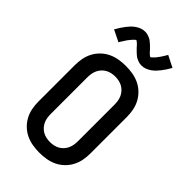

<svg xmlns="http://www.w3.org/2000/svg" viewBox="-288 -1071 1176 1176"><g transform="rotate(45 300.0 -483.5)"><path d="M300 8Q270 8 240.5 3Q211 -2 184.5 -14.5Q158 -27 136 -48Q114 -69 100 -95.5Q86 -122 80.5 -151Q75 -180 75 -210V-525Q75 -555 80.5 -584Q86 -613 100 -639.5Q114 -666 136 -687Q158 -708 184.5 -720.5Q211 -733 240.5 -738Q270 -743 300 -743Q330 -743 359.5 -738Q389 -733 415.5 -720.5Q442 -708 464 -687Q486 -666 500 -639.5Q514 -613 519.5 -584Q525 -555 525 -525V-210Q525 -180 519.5 -151Q514 -122 500 -95.5Q486 -69 464 -48Q442 -27 415.5 -14.5Q389 -2 359.5 3Q330 8 300 8ZM300 -84Q316 -84 332.5 -87.5Q349 -91 363 -99Q377 -107 388 -119Q399 -131 406 -146Q413 -161 415.5 -177.5Q418 -194 418 -210V-525Q418 -541 415.5 -557.5Q413 -574 406 -589Q399 -604 388 -616Q377 -628 363 -636Q349 -644 332.5 -647.5Q316 -651 300 -651Q284 -651 267.5 -647.5Q251 -644 237 -636Q223 -628 212 -616Q201 -604 194 -589Q187 -574 184.5 -557.5Q182 -541 182 -525V-210Q182 -194 184.5 -177.5Q187 -161 194 -146Q201 -131 212 -119Q223 -107 237 -99Q251 -91 267.5 -87.5Q284 -84 300 -84ZM366 -812Q361 -812 355.5 -812.5Q350 -813 345 -814Q340 -815 335.5 -817Q331 -819 326 -821Q321 -823 316.5 -825.5Q312 -828 308.5 -830.5Q305 -833 300.5 -837Q296 -841 292 -844.5Q288 -848 284.5 -851.5Q281 -855 277.5 -858.5Q274 -862 270.5 -865.5Q267 -869 263 -873.5Q259 -878 255.5 -882Q252 -886 248.5 -889Q245 -892 240 -896Q235 -900 234 -900Q231 -900 227.5 -897Q224 -894 220 -890Q216 -886 214 -883.5Q212 -881 209.5 -878.5Q207 -876 205 -873.5Q203 -871 200.5 -867.5Q198 -864 195 -860.5Q192 -857 189.5 -852.5Q187 -848 184 -843.5Q181 -839 178 -834.5Q175 -830 171.5 -824.5Q168 -819 165 -813L90 -850Q100 -868 110 -883Q120 -898 129.5 -910.5Q139 -923 149 -933.5Q159 -944 172.5 -953.5Q186 -963 201.5 -969Q217 -975 234 -975Q239 -975 244.5 -974.5Q250 -974 255 -972.5Q260 -971 264.5 -969.5Q269 -968 274 -966Q279 -964 283.5 -961.5Q288 -959 291.5 -956Q295 -953 299.5 -949.5Q304 -946 308 -942.5Q312 -939 315.5 -935.5Q319 -932 322.5 -928.5Q326 -925 329.5 -921.5Q333 -918 337 -913.5Q341 -909 344.5 -905Q348 -901 351.5 -898Q355 -895 360 -891Q365 -887 366 -887Q369 -887 372.5 -890Q376 -893 380 -897Q384 -901 386 -903Q388 -905 390.5 -907.5Q393 -910 395 -913Q397 -916 399.5 -919.5Q402 -923 405 -926.5Q408 -930 410.5 -934Q413 -938 416 -942.5Q419 -947 422 -952Q425 -957 428.5 -962.5Q432 -968 435 -974L510 -936Q500 -918 490 -903Q480 -888 470.5 -876Q461 -864 451 -853.5Q441 -843 427.5 -833.5Q414 -824 398.5 -818Q383 -812 366 -812Z"/></g></svg>

Font: Iosevka SS04 Semibold Extended
Style: Regular
Weight: 600
Width: 7
Monospace: yes
Designer: Belleve Invis
Foundry: Belleve Invis
Version: Version 19.0.0; ttfautohint (v1.8.4)